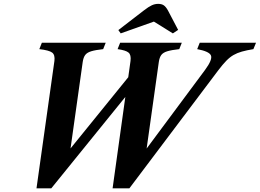

<svg xmlns="http://www.w3.org/2000/svg" viewBox="-20 -988 1378 1018"><path d="M173.5 10.5 268.5 -665Q272.5 -697 256.5 -709.2Q240.5 -721.5 188.5 -727.5L202 -761.5H540.5L527 -727.5Q486 -723 463.8 -716.2Q441.5 -709.5 431.8 -696.5Q422 -683.5 418.5 -659L354 -201L660 -578.5L672 -665Q676 -697 661.5 -709.2Q647 -721.5 603.5 -727.5L617 -761.5H944L930.5 -727.5Q889.5 -723 867.2 -716.2Q845 -709.5 835.2 -696.5Q825.5 -683.5 822 -659L757.5 -200.5L1067 -617Q1107.5 -672 1098.5 -693.8Q1089.5 -715.5 1025.5 -727.5L1039 -761.5H1337.5L1323.5 -727.5Q1287.5 -721.5 1262.5 -714.5Q1237.5 -707.5 1218 -696.2Q1198.5 -685 1179.8 -665.8Q1161 -646.5 1137.5 -615.5L666 10.5H577L644.5 -474L252 10.5ZM620 -811 607.5 -828.5 742.5 -932.5Q768.5 -952.5 785 -960Q801.5 -967.5 818.5 -967.5Q837.5 -967.5 848.8 -959.5Q860 -951.5 870.5 -932.5L924.5 -829.5L896.5 -811L796 -873.5Z"/></svg>

Font: Libre Caslon Text Bold
Style: Italic
Weight: 700
Italic angle: -22.583°
Designer: Pablo Impallari, Rodrigo Fuenzalida, Katja Schimmel
Foundry: Pablo Impallari, Rodrigo Fuenzalida
Version: Version 2.000